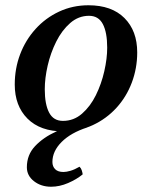

<svg xmlns="http://www.w3.org/2000/svg" viewBox="-20 -484 577 729"><path d="M318 -424Q278 -424 246.5 -396.5Q215 -369 193.5 -326Q172 -283 161 -235Q150 -187 150 -145Q150 -88 166.5 -56.5Q183 -25 219 -25L221 15Q133 15 84.5 -33.5Q36 -82 36 -163Q36 -224 56.5 -278Q77 -332 115 -374Q153 -416 204.5 -440Q256 -464 316 -464ZM219 -25Q260 -25 291.5 -52.5Q323 -80 344 -122.5Q365 -165 376 -213.5Q387 -262 387 -303Q387 -361 370.5 -392.5Q354 -424 318 -424L316 -464Q404 -464 452.5 -415.5Q501 -367 501 -285Q501 -225 480.5 -170.5Q460 -116 422 -74.5Q384 -33 332.5 -9Q281 15 221 15ZM174 225Q136 225 109 204Q82 183 82 151Q82 104 113 71Q144 38 193 15.5Q242 -7 297 -21L311 0Q249 20 214 55Q179 90 179 131Q179 148 189.5 158.5Q200 169 221 169Q232 169 247.5 164.5Q263 160 282 149Q288 155 290.5 163Q293 171 294 178Q271 197 238.5 211Q206 225 174 225Z"/></svg>

Font: Poltawski Nowy Medium
Style: Italic
Weight: 500
Italic angle: -12°
Version: Version 1.001;gftools[0.9.25]